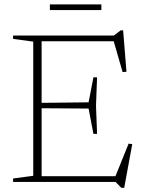

<svg xmlns="http://www.w3.org/2000/svg" viewBox="-20 -848 674 895"><path d="M432.5 -487.5 427.5 -355.5 432.5 -224H415.5L393 -342L164 -343.5V-368.5L393 -371L415.5 -487.5ZM569.5 -513.5 551.5 -512 505.5 -671.5 532 -655.5H137.5V-682.5H511L542.5 -706.5H554ZM512.5 -12.5 579.5 -178.5 596.5 -176 559 27.5H545.5L518.5 0H137.5V-26.5H542ZM41 0V-16L135 -28.5V-654L41 -666.5V-682.5H174V0ZM212.5 -801V-827.5H452.5V-801Z"/></svg>

Font: Newsreader ExtraLight
Style: Regular
Weight: 250
Designer: Hugues Gentile
Foundry: Production Type
Version: Version 1.003